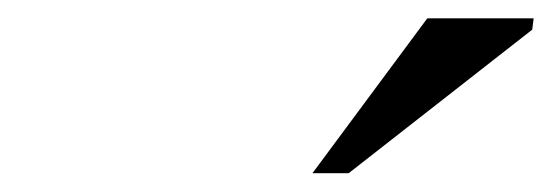

<svg xmlns="http://www.w3.org/2000/svg" viewBox="-20 -710 587 204"><path d="M312 -526 434 -690.5H547L545.5 -678.5L350.5 -526Z"/></svg>

Font: Newsreader 14pt
Style: Italic
Weight: 400
Italic angle: -17°
Designer: Hugues Gentile
Foundry: Production Type
Version: Version 1.003